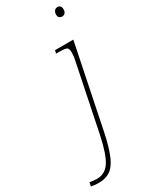

<svg xmlns="http://www.w3.org/2000/svg" viewBox="-388 -795 866 1089"><g transform="rotate(-30 45.0 -250.5)"><path d="M201 -681Q191 -681 183.5 -687.5Q176 -694 176 -707Q176 -722 183.5 -731.5Q191 -741 203 -741Q228 -741 228 -714Q228 -696 220 -688.5Q212 -681 201 -681ZM-89 240Q-106 240 -118 238.5Q-130 237 -140 235L-135 210Q-113 215 -87 215Q-35 215 -4.5 169.5Q26 124 50 11L141 -432Q143 -441 144.5 -453.5Q146 -466 146 -479Q146 -503 135.5 -509.5Q125 -516 87 -516H66L70 -536H190L78 11Q59 100 37 150Q15 200 -15 220Q-45 240 -89 240Z"/></g></svg>

Font: Noto Serif Thin
Style: Italic
Weight: 100
Italic angle: -12°
Designer: Monotype Design Team
Foundry: Monotype Imaging Inc.
Version: Version 2.014; ttfautohint (v1.8.4.7-5d5b)